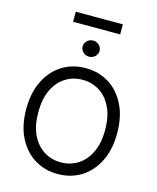

<svg xmlns="http://www.w3.org/2000/svg" viewBox="-154 -1195 1069 1309"><g transform="rotate(15 380.5 -540.5)"><path d="M701.7 -363.6Q701.7 -248.6 660.2 -164.8Q618.6 -81 546.2 -35.5Q473.7 9.9 380.7 9.9Q287.6 9.9 215.2 -35.5Q142.8 -81 101.2 -164.8Q59.7 -248.6 59.7 -363.6Q59.7 -478.7 101.2 -562.5Q142.8 -646.3 215.2 -691.8Q287.6 -737.2 380.7 -737.2Q473.7 -737.2 546.2 -691.8Q618.6 -646.3 660.2 -562.5Q701.7 -478.7 701.7 -363.6ZM616.5 -363.6Q616.5 -458.1 585 -523.1Q553.6 -588.1 500.2 -621.4Q446.7 -654.8 380.7 -654.8Q314.6 -654.8 261.2 -621.4Q207.7 -588.1 176.3 -523.1Q144.9 -458.1 144.9 -363.6Q144.9 -269.2 176.3 -204.2Q207.7 -139.2 261.2 -105.8Q314.6 -72.4 380.7 -72.4Q446.7 -72.4 500.2 -105.8Q553.6 -139.2 585 -204.2Q616.5 -269.2 616.5 -363.6ZM380.7 -818.2Q356.2 -818.2 338.6 -834.9Q321 -851.6 321 -875Q321 -898.4 338.6 -915.1Q356.2 -931.8 380.7 -931.8Q405.2 -931.8 422.8 -915.1Q440.3 -898.4 440.3 -875Q440.3 -851.6 422.8 -834.9Q405.2 -818.2 380.7 -818.2ZM546.9 -1090.9V-1019.9H214.5V-1090.9Z"/></g></svg>

Font: InterMG
Style: Regular
Weight: 400
Designer: Rasmus Andersson
Foundry: rsms
Version: Version 3.019;December 26, 2023;FontCreator 15.0.0.2955 64-b